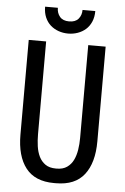

<svg xmlns="http://www.w3.org/2000/svg" viewBox="-58 -906 616 945"><g transform="rotate(5 250.0 -433.5)"><path d="M245 -3Q151 -3 105.5 -61.5Q60 -120 60 -226V-694H146V-235Q146 -205 150 -176.5Q154 -148 165 -125.5Q176 -103 196 -89Q216 -75 248 -75H252Q283 -75 303 -89Q323 -103 334 -125.5Q345 -148 349.5 -176.5Q354 -205 354 -235V-694H440V-226Q440 -120 394.5 -61.5Q349 -3 255 -3ZM374 -864Q374 -834 364 -811Q354 -788 337 -773Q320 -758 297.5 -750Q275 -742 250 -742Q225 -742 202.5 -750Q180 -758 163 -773Q146 -788 136 -811Q126 -834 126 -864H189Q189 -838 204 -820Q219 -802 250 -802Q281 -802 296 -820Q311 -838 311 -864Z"/></g></svg>

Font: D2Coding ligature
Style: Regular
Weight: 400
Monospace: yes
Designer: Yong-Rak Park; Jeong-Hwan Yoon; Sang-Min Lee;
Foundry: NHN Corporation
Version: Version 1.3.2; Build 20180524